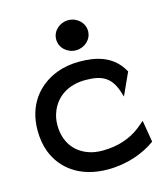

<svg xmlns="http://www.w3.org/2000/svg" viewBox="-101 -723 712 814"><g transform="rotate(-15 255.5 -316.5)"><path d="M273 -512C311 -512 343 -541 343 -578C343 -615 311 -644 273 -644C235 -644 203 -615 203 -578C203 -541 235 -512 273 -512ZM418 -270 463 -369 461 -371C418 -449 339 -462 273 -462C236 -462 202 -456 171 -444C88 -411 27 -338 27 -226C27 -192 32 -160 43 -131C75 -48 153 11 273 11C359 11 432 -17 482 -53L484 -55L468 -150L438 -125C398 -94 343 -72 273 -72C249 -72 227 -75 207 -83C151 -104 114 -153 114 -226C114 -248 118 -268 126 -287C148 -340 198 -380 278 -380C354 -380 392 -358 414 -283Z"/></g></svg>

Font: Charger
Style: Bd
Weight: 400
Designer: Jasper
Foundry: Cannot Into Space Fonts
Version: Version 0.98